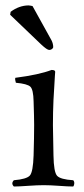

<svg xmlns="http://www.w3.org/2000/svg" viewBox="-20 -678 307 703"><path d="M99.1 -655.8 168.9 -529.8Q174.8 -517.6 174.8 -505.9Q174.8 -502 170.4 -498.5Q166 -495.1 160.2 -495.1Q152.3 -495.1 130.9 -515.1L17.1 -624L19 -634.8Q49.8 -657.7 84 -658.2Q91.3 -657.7 99.1 -655.8ZM175.8 -108.9Q176.8 -47.9 189 -34.4Q201.2 -21 248 -18.1Q252 -14.2 252 -7.1Q252 0 248 4.9Q229 4.9 196 2.4Q163.1 0 140.1 0Q117.2 0 83 2.4Q48.8 4.9 30.8 4.9Q19.5 -6.3 30.8 -18.1Q77.6 -22 89.4 -35.4Q101.1 -48.8 103 -108.9Q105 -175.8 105 -220.7Q105 -247.1 103 -307.1Q102.1 -350.1 91.1 -360.6Q80.1 -371.1 38.1 -375Q34.2 -387.2 36.1 -393.1Q123 -404.3 168.9 -421.9Q182.1 -421.9 182.1 -415Q181.6 -409.2 180.9 -398.7Q180.2 -388.2 178.7 -360.8Q177.2 -333.5 175.8 -311.5Q174.8 -290 174.3 -266.8Q173.8 -243.7 173.8 -219.7Q173.8 -194.8 175.8 -108.9Z"/></svg>

Font: Linux Libertine Display
Style: Regular
Weight: 400
Designer: Philipp H. Poll
Foundry: Philipp H. Poll
Version: Version 5.0.9